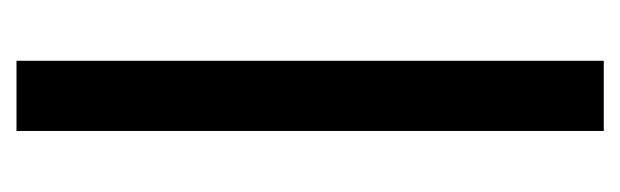

<svg xmlns="http://www.w3.org/2000/svg" viewBox="-282 -477 759 235"><g transform="rotate(-90 97.5 -359.5)"><path d="M140.6 -718.8V0H54.7V-718.8Z"/></g></svg>

Font: Inter Display V
Style: Regular
Weight: 400
Designer: Rasmus Andersson
Foundry: rsms
Version: Version 3.015;git-src